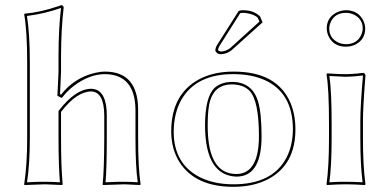

<svg xmlns="http://www.w3.org/2000/svg" viewBox="-20 -718 1521 748"><path d="M85.9 -474.1Q85.9 -595.7 74.2 -662.1L76.2 -665Q135.3 -669.4 210.4 -694.8Q215.8 -696.8 219.2 -698.2Q227.5 -696.3 228 -688Q218.3 -607.4 217.8 -500V-438L213.9 -351.1L217.8 -349.1Q268.6 -414.6 350.1 -434.1Q371.1 -439 389.2 -439Q505.9 -439 517.1 -315.4Q518.1 -303.2 518.1 -291V-180.2Q518.1 -63 527.8 0L525.9 2.9Q524.4 2.9 464.8 0L380.9 2.9L379.9 0Q385.7 -54.2 386.2 -180.2V-269Q385.3 -361.3 334 -361.8Q278.3 -360.4 217.8 -282.2V-180.2Q217.8 -67.9 224.1 0L222.2 2.9Q220.7 2.9 154.8 0L75.2 2.9L74.2 0Q85.9 -76.7 85.9 -180.2ZM96.2 -474.1V-180.2Q96.2 -79.6 85.4 -7.8Q127.4 -10.3 154.8 -9.8Q182.1 -9.8 213.4 -7.8Q208 -74.2 208 -180.2V-285.2L210 -288.1Q274.4 -371.1 334 -372.1Q389.6 -372.1 395.5 -287.6Q396 -278.3 396 -269V-180.2Q396 -58.1 391.1 -7.8Q436.5 -10.3 464.8 -9.8Q490.7 -9.8 516.6 -7.8Q507.8 -68.8 507.8 -180.2V-291Q505.9 -427.7 389.2 -429.2Q327.1 -429.2 265.6 -381.8Q242.7 -363.8 226.1 -342.8L220.7 -336.4L203.6 -344.7L208 -438.5V-500Q208 -607.9 217.8 -687Q152.3 -664.1 85 -655.8Q96.2 -587.4 96.2 -474.1Z M883.8 -389.2Q810.1 -389.2 794.9 -310.1Q789.1 -279.8 789.1 -228Q789.1 -65.4 873 -43.5Q887.7 -40 902.8 -40Q988.3 -42.5 988.8 -187Q988.8 -325.7 952.1 -364.3Q927.7 -388.7 883.8 -389.2ZM647 -205.1Q647 -352.1 757.8 -410.2Q814.9 -439.5 891.1 -439Q1059.6 -439 1111.8 -316.9Q1130.9 -271 1130.9 -213.9Q1130.9 -76.7 1025.4 -20.5Q967.8 9.8 889.2 9.8Q742.7 9.8 680.7 -84Q647.5 -135.3 647 -205.1ZM910.2 -675.8Q916.5 -677.7 925.8 -678.2Q965.8 -678.2 989.7 -657.2Q991.7 -655.3 993.2 -653.8L1002.9 -630.9L882.8 -522.9Q863.8 -507.3 839.8 -506.8Q827.1 -506.8 820.3 -517.6Q819.3 -520 818.8 -521Q819.3 -533.7 827.1 -544.9ZM883.8 -398.9Q961.9 -398.9 985.4 -322.8Q999 -276.4 999 -187Q999 -41 914.6 -30.8Q908.7 -30.3 902.8 -29.8Q779.8 -33.2 778.8 -228Q778.8 -339.8 815.9 -375.5Q841.3 -398.4 883.8 -398.9ZM656.7 -205.1Q656.7 -80.1 758.3 -27.8Q813.5 0 889.2 0Q1042.5 0 1096.7 -105Q1120.6 -152.3 1121.1 -213.9Q1121.1 -357.9 1008.8 -407.2Q959 -428.7 891.1 -429.2Q746.1 -430.2 687.5 -331.1Q657.2 -278.3 656.7 -205.1ZM916 -667 835.4 -539.6Q830.1 -530.8 829.1 -522.5Q834 -518.6 839.8 -517.1Q860.4 -518.1 876.5 -530.3L990.7 -633.8L984.4 -648.4Q970.2 -663.1 936.5 -667.5Q930.7 -668 925.8 -668Q920.9 -667.5 916 -667Z M1261.7 -234.9Q1261.7 -374 1252 -428.2L1254.9 -432.1Q1261.7 -432.1 1279.3 -430.7Q1310.1 -428.7 1325.7 -429.2Q1330.6 -429.2 1335.2 -429.2Q1339.8 -429.2 1344.2 -429.7Q1348.6 -430.2 1352.8 -430.2Q1356.9 -430.2 1361.8 -430.7Q1366.7 -431.2 1369.4 -431.2Q1372.1 -431.2 1377 -432.1Q1381.8 -433.1 1383.3 -433.1Q1384.8 -433.1 1389.6 -433.6L1395 -434.1Q1403.3 -432.1 1403.8 -423.8Q1394 -301.3 1394 -246.1V-180.2Q1394 -70.8 1403.8 0L1401.9 2.9Q1356 0 1327.6 0Q1297.4 0 1253.9 2.9L1252 0Q1261.7 -68.4 1261.7 -180.2ZM1252.9 -606.9Q1252.9 -650.4 1292.5 -669.9Q1309.6 -677.7 1327.6 -678.2Q1373 -678.2 1394 -640.6Q1402.3 -624.5 1402.8 -606.9Q1402.8 -563.5 1363.3 -543.9Q1346.2 -536.1 1327.6 -536.1Q1282.2 -536.1 1261.7 -573.2Q1253.4 -589.4 1252.9 -606.9ZM1272 -234.9V-180.2Q1272 -72.3 1263.2 -7.8Q1298.3 -10.3 1327.6 -9.8Q1357.9 -9.8 1392.6 -7.8Q1383.8 -76.7 1383.8 -180.2V-246.1Q1383.8 -304.2 1394 -423.8Q1352.1 -418.9 1325.7 -418.9Q1315.4 -418.9 1263.2 -421.9Q1272 -364.3 1272 -234.9ZM1262.7 -606.9Q1262.7 -568.8 1298.3 -552.2Q1312.5 -545.9 1327.6 -545.9Q1369.6 -545.9 1386.7 -580.6Q1392.6 -593.3 1393.1 -606.9Q1393.1 -645 1357.4 -661.6Q1343.3 -668 1327.6 -668Q1285.6 -668 1269 -633.3Q1262.7 -620.1 1262.7 -606.9Z"/></svg>

Font: Linux Biolinum Outline O
Style: Bold
Weight: 700
Designer: Philipp H. Poll
Foundry: Philipp H. Poll
Version: Version 0.9.2